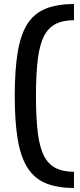

<svg xmlns="http://www.w3.org/2000/svg" viewBox="-20 -825 394 950"><path d="M346 105Q264 105 207.5 82Q151 59 117 6.5Q83 -46 68 -133.5Q53 -221 53 -350Q53 -479 67.5 -566.5Q82 -654 115.5 -706.5Q149 -759 206 -782Q263 -805 346 -805V-725Q292 -725 255.5 -706.5Q219 -688 197.5 -646Q176 -604 167 -531.5Q158 -459 158 -350Q158 -241 167 -168.5Q176 -96 197.5 -54Q219 -12 255.5 6.5Q292 25 346 25Z"/></svg>

Font: Pathway Extreme 8pt Thin 12pt Medium
Style: Regular
Weight: 500
Version: Version 1.001;gftools[0.9.26]